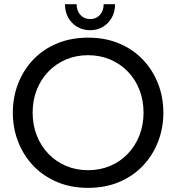

<svg xmlns="http://www.w3.org/2000/svg" viewBox="-20 -895 852 928"><path d="M405.8 13Q323 13 255.9 -15.3Q188.8 -43.6 141.2 -93.6Q93.6 -143.6 67.8 -209.6Q42 -275.6 42 -350.6Q42 -425.5 67.8 -491.4Q93.6 -557.3 141.1 -607.2Q188.6 -657.1 255.8 -685Q323 -713 405.8 -713Q488.9 -713 555.8 -685Q622.7 -657.1 670.3 -607.1Q717.9 -557.2 743.8 -491.3Q769.6 -425.4 769.6 -350.5Q769.6 -275.6 743.8 -209.6Q718 -143.6 670.4 -93.6Q622.8 -43.6 555.9 -15.3Q488.9 13 405.8 13ZM405.7 -72.4Q463.4 -72.4 512.4 -93.1Q561.4 -113.8 597.7 -151.7Q634 -189.6 653.9 -240.3Q673.8 -291 673.8 -350.7Q673.8 -410.4 653.9 -461Q634 -511.6 597.8 -549.1Q561.6 -586.6 512.5 -607.4Q463.4 -628.2 405.7 -628.2Q348 -628.2 299.1 -607.5Q250.2 -586.8 213.9 -549.2Q177.6 -511.6 157.7 -460.9Q137.8 -410.2 137.8 -350.5Q137.8 -290.8 157.7 -240.2Q177.6 -189.6 213.9 -151.7Q250.2 -113.8 299.1 -93.1Q348 -72.4 405.7 -72.4ZM415.6 -749Q381.2 -749 353.5 -765.1Q325.8 -781.2 309.9 -809.7Q294 -838.2 294 -874.6H350.4Q350.4 -842.6 368.8 -822.7Q387.2 -802.8 415.6 -802.8Q444.6 -802.8 462.8 -822.7Q481 -842.6 481 -874.6H536.2Q536.2 -838.2 520.3 -809.7Q504.4 -781.2 477.2 -765.1Q450 -749 415.6 -749Z"/></svg>

Font: MuseoModerno Thin
Style: Regular
Weight: 100
Designer: Pablo Cosgaya, Héctor Gatti, Marcela Romero, and the Authors of The MuseoModerno Project.
Foundry: Omnibus-Type Team
Version: Version 1.003